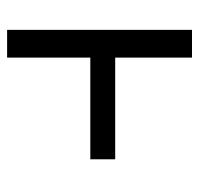

<svg xmlns="http://www.w3.org/2000/svg" viewBox="-30 -530 560 540"><g transform="rotate(90 250.0 -260.0)"><path d="M64 0V-520H142V-304H428V-234H142V0Z"/></g></svg>

Font: Iosevka NFM
Style: Regular
Weight: 400
Monospace: yes
Designer: Belleve Invis
Foundry: Belleve Invis
Version: Version 29.0.4; ttfautohint (v1.8.4);Nerd Fonts 3.3.0